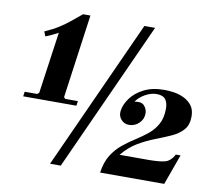

<svg xmlns="http://www.w3.org/2000/svg" viewBox="-76 -760 936 846"><g transform="rotate(10 392.5 -337.0)"><path d="M216 -293H273L270 -272H32L35 -293H91L99 -300L138 -575Q122 -567 111.5 -561.5Q101 -556 82 -549L74 -570Q109 -585 135 -601.5Q161 -618 183.5 -636.5Q206 -655 229 -674H262L210 -300ZM200 0 504 -670H552L248 0ZM739 -136H760L711 0H424Q431 -48 450.5 -79Q470 -110 497 -132Q524 -154 552.5 -172Q581 -190 605.5 -210Q630 -230 645.5 -258Q661 -286 661 -328Q661 -354 649.5 -369Q638 -384 609 -384Q585 -384 559 -369.5Q533 -355 519 -334L466 -284Q470 -313 491 -341.5Q512 -370 549.5 -389Q587 -408 641 -408Q660 -408 683.5 -404.5Q707 -401 728.5 -390.5Q750 -380 764 -361.5Q778 -343 778 -313Q778 -275 758.5 -253Q739 -231 707 -216.5Q675 -202 637 -187.5Q599 -173 562 -151Q525 -129 495 -92H623Q675 -92 699 -99Q723 -106 739 -136ZM513 -229Q491 -229 477 -245Q463 -261 466 -284L519 -334Q550 -340 563 -325Q576 -310 576 -291Q576 -265 557 -247Q538 -229 513 -229Z"/></g></svg>

Font: Brygada 1918
Style: Italic
Weight: 400
Italic angle: -8°
Designer: Mateusz Machalski | Borys Kosmynka | Przemek Hoffer
Foundry: NIEPODLEGLA 2018
Version: Version 3.006